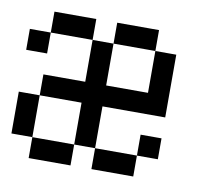

<svg xmlns="http://www.w3.org/2000/svg" viewBox="-57 -501 615 565"><g transform="rotate(10 250.0 -219.0)"><path d="M375 -125H437.5V-62.5H375ZM0 -375H62.5V-312.5H0ZM250 -62.5H375V0H250ZM62.5 -62.5H187.5V0H62.5ZM0 -187.5H62.5V-62.5H0ZM187.5 -375H250V-250H375V-375H437.5V-187.5H250V-62.5H187.5V-187.5H62.5V-250H187.5ZM250 -437.5H375V-375H250ZM62.5 -437.5H187.5V-375H62.5Z"/></g></svg>

Font: Pixel Operator Mono
Style: Regular
Weight: 400
Monospace: yes
Designer: Jayvee Enaguas (HarvettFox96)
Version: 2016.04.25